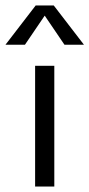

<svg xmlns="http://www.w3.org/2000/svg" viewBox="-48 -680 326 700"><path d="M80 0V-440H150V0ZM43 -517H-28L82 -660H148L258 -517H187L115 -623Z"/></svg>

Font: Glacial Indifference
Style: Regular
Weight: 400
Designer: Alfredo Marco Pradil
Version: Version 1.00